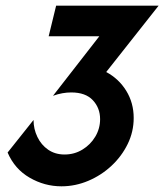

<svg xmlns="http://www.w3.org/2000/svg" viewBox="-20 -645 581 679"><path d="M197.2 13.9Q137.5 13.9 84.7 -16.7Q31.9 -47.2 6.9 -105.6L98.6 -220.8Q98.6 -188.9 112.2 -160.8Q125.7 -132.6 150.3 -115.6Q175 -98.6 208.3 -98.6Q243.1 -98.6 271.5 -116Q300 -133.3 317 -161.8Q334 -190.3 334 -223.6Q334 -263.2 308.3 -290.6Q282.6 -318.1 231.9 -318.1Q216.7 -318.1 200.7 -315.3Q184.7 -312.5 167.4 -306.2L331.2 -516.7H152.1L178.5 -625H541L355.6 -390.3Q400 -366.7 426.4 -324Q452.8 -281.2 452.8 -227.8Q452.8 -179.2 431.6 -135.8Q410.4 -92.4 374.3 -58.7Q338.2 -25 292.4 -5.6Q246.5 13.9 197.2 13.9Z"/></svg>

Font: Afacad
Style: Italic
Weight: 400
Italic angle: -14°
Designer: Kristian Moeller
Foundry: Dicotype
Version: Version 1.000